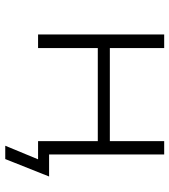

<svg xmlns="http://www.w3.org/2000/svg" viewBox="24 -556 660 749"><g transform="rotate(90 354.5 -182.0)"><path d="M549 128 602 0H532V-43H669L601 128ZM115 0V-492H168V-280H531V-492H583V0H531V-233H168V0Z"/></g></svg>

Font: Nunito Sans 7pt SemiExpanded ExtraLight
Style: Regular
Weight: 250
Width: 6
Designer: Vernon Adams
Foundry: Vernon Adams
Version: Version 3.101;gftools[0.9.27]